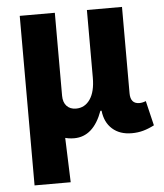

<svg xmlns="http://www.w3.org/2000/svg" viewBox="-52 -572 705 823"><g transform="rotate(-5 300.0 -161.0)"><path d="M63.5 203.5V-526H214.5V-169Q214.5 -141 229.2 -125Q244 -109 269.5 -109Q307.5 -109 330 -141.8Q352.5 -174.5 352.5 -235.5V-526H503.5V-154.5Q503.5 -109 542 -109Q556 -109 570 -115L595.5 -8.5Q571.5 4 548.2 10.5Q525 17 498.5 17Q447 17 415 -11.5Q383 -40 377.5 -90.5H372.5Q333.5 17 250.5 17Q199.5 17 162.5 -14.2Q125.5 -45.5 112.5 -99L209.5 -61L219 203.5Z"/></g></svg>

Font: Google Sans Code
Style: Regular
Weight: 400
Monospace: yes
Designer: Google Sans Code Authors
Foundry: Google LLC
Version: Version 6.000